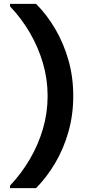

<svg xmlns="http://www.w3.org/2000/svg" viewBox="-20 -831 446 996"><path d="M167 145H32V132Q92 68 135.5 -6.5Q179 -81 203 -163.5Q227 -246 227 -333Q227 -420 203 -502.5Q179 -585 135.5 -660Q92 -735 32 -798V-811H167Q223 -755 266.5 -681Q310 -607 335 -519.5Q360 -432 360 -333Q360 -235 335 -147Q310 -59 266.5 14.5Q223 88 167 145Z"/></svg>

Font: DM Sans 12pt
Style: Bold
Weight: 700
Version: Version 4.004;gftools[0.9.30]